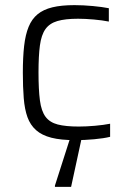

<svg xmlns="http://www.w3.org/2000/svg" viewBox="-20 -538 499 748"><path d="M274 8Q217 8 180 -1.5Q143 -11 120.5 -31Q98 -51 87 -81.5Q76 -112 72.5 -155.5Q69 -199 69 -255Q69 -315 74 -359Q79 -403 91.5 -433.5Q104 -464 126.5 -482.5Q149 -501 184 -509.5Q219 -518 270 -518Q304 -518 341.5 -514.5Q379 -511 404 -506V-454Q379 -459 345.5 -462Q312 -465 284 -465Q234 -465 203.5 -456Q173 -447 157 -424.5Q141 -402 135.5 -361Q130 -320 130 -256Q130 -189 135.5 -147Q141 -105 157.5 -83Q174 -61 205 -53Q236 -45 287 -45Q316 -45 350 -48Q384 -51 409 -56V-5Q385 1 347 4.5Q309 8 274 8ZM194 190V185L259 -18H301V-13L257 190Z"/></svg>

Font: Saira Thin Light
Style: Regular
Weight: 300
Version: Version 1.101